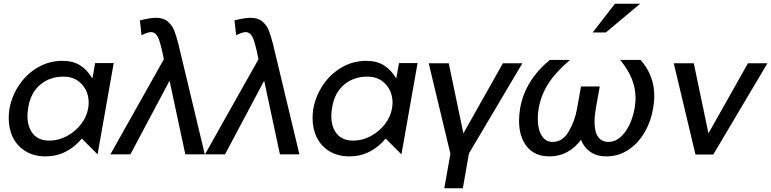

<svg xmlns="http://www.w3.org/2000/svg" viewBox="-20 -832 4157 1035"><path d="M322 -419Q383 -419 420.5 -378.5Q458 -338 458 -278Q458 -264 455 -247Q447 -201 416 -161.5Q385 -122 340 -98Q295 -74 246 -74Q188 -74 158 -110.5Q128 -147 128 -207Q128 -228 133 -256Q146 -333 197.5 -376Q249 -419 322 -419ZM593 -492H493L478 -409Q450 -456 411.5 -480Q373 -504 316 -504Q245 -504 184.5 -469Q124 -434 84 -375Q44 -316 31 -246Q27 -223 27 -195Q27 -136 50.5 -89.5Q74 -43 119 -16Q164 11 225 11Q284 11 333.5 -14Q383 -39 421 -85L506 0Z M575 0H683L894 -397L979 0H1084L942 -593Q930 -640 919 -668Q908 -696 884.5 -716Q861 -736 821 -736Q787 -736 734 -722L743 -642Q777 -659 794 -659Q824 -659 838.5 -614Q853 -569 863 -513V-512Z M1085 0H1193L1404 -397L1489 0H1594L1452 -593Q1440 -640 1429 -668Q1418 -696 1394.5 -716Q1371 -736 1331 -736Q1297 -736 1244 -722L1253 -642Q1287 -659 1304 -659Q1334 -659 1348.5 -614Q1363 -569 1373 -513V-512Z M1960 -419Q2021 -419 2058.5 -378.5Q2096 -338 2096 -278Q2096 -264 2093 -247Q2085 -201 2054 -161.5Q2023 -122 1978 -98Q1933 -74 1884 -74Q1826 -74 1796 -110.5Q1766 -147 1766 -207Q1766 -228 1771 -256Q1784 -333 1835.5 -376Q1887 -419 1960 -419ZM2231 -492H2131L2116 -409Q2088 -456 2049.5 -480Q2011 -504 1954 -504Q1883 -504 1822.5 -469Q1762 -434 1722 -375Q1682 -316 1669 -246Q1665 -223 1665 -195Q1665 -136 1688.5 -89.5Q1712 -43 1757 -16Q1802 11 1863 11Q1922 11 1971.5 -14Q2021 -39 2059 -85L2144 0Z M2508 -5 2796 -491H2691L2478 -113L2399 -491H2291L2408 -3L2375 183H2475Z M3112 -366 3091 -248Q3079 -180 3046 -123.5Q3013 -67 2959 -67Q2921 -67 2900 -101Q2879 -135 2879 -191Q2879 -223 2884 -248Q2896 -319 2936 -381.5Q2976 -444 3053 -509H2944Q2810 -398 2784 -249Q2778 -213 2778 -181Q2778 -94 2820.5 -41.5Q2863 11 2942 11Q2995 11 3038.5 -13Q3082 -37 3112 -79Q3127 -38 3162 -13.5Q3197 11 3249 11Q3312 11 3364.5 -22.5Q3417 -56 3452.5 -115Q3488 -174 3501 -249Q3507 -284 3507 -314Q3507 -426 3433 -509H3323Q3366 -457 3386 -406.5Q3406 -356 3406 -303Q3406 -280 3401 -248Q3386 -168 3347.5 -117.5Q3309 -67 3260 -67Q3226 -67 3205.5 -92.5Q3185 -118 3185 -175Q3185 -209 3192 -248L3213 -366ZM3175 -657H3246L3431 -812H3295Z M4117 -491H4012L3799 -113L3720 -491H3612L3729 1H3825Z"/></svg>

Font: Geom
Style: Italic
Weight: 400
Italic angle: -10°
Version: Version 1.102